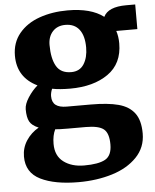

<svg xmlns="http://www.w3.org/2000/svg" viewBox="-56 -609 739 916"><g transform="rotate(-5 313.0 -151.5)"><path d="M474 -516Q496 -562 583 -562H626V-444H525Q534 -417 534 -384Q534 -287 464 -238Q394 -189 282 -189Q232 -189 196 -196Q188 -177 188 -161Q188 -132 205.5 -118.5Q223 -105 258 -105H373Q455 -105 505.5 -91.5Q556 -78 582 -43.5Q608 -9 608 54Q608 121 563 167.5Q518 214 444.5 236.5Q371 259 284 259Q170 259 102 225.5Q34 192 34 115Q34 73 56.5 38.5Q79 4 116 -17Q84 -30 73 -50.5Q62 -71 62 -109Q62 -134 82.5 -165.5Q103 -197 128 -218Q33 -264 33 -368Q33 -431 69.5 -475Q106 -519 167 -540.5Q228 -562 302 -562Q414 -562 474 -516ZM202 -405Q202 -340 223 -303.5Q244 -267 294 -267Q335 -267 355 -298.5Q375 -330 375 -378Q375 -434 352 -464Q329 -494 285 -494Q247 -494 224.5 -469.5Q202 -445 202 -405ZM180 67Q180 124 218.5 153Q257 182 317 182Q386 182 418 164Q450 146 450 93Q450 39 426 19.5Q402 0 340 0H254Q212 0 194 -2Q180 26 180 67Z"/></g></svg>

Font: Martel Heavy
Style: Regular
Weight: 900
Designer: Dan Reynolds
Foundry: Dan Reynolds
Version: Version 1.001; ttfautohint (v1.1) -l 5 -r 5 -G 72 -x 0 -D la